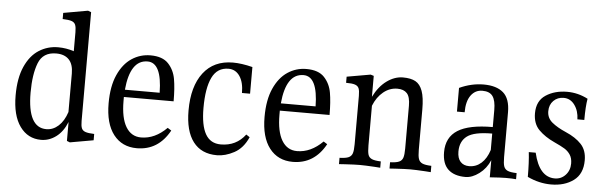

<svg xmlns="http://www.w3.org/2000/svg" viewBox="-45 -808 3054 969"><g transform="rotate(5 1482.0 -323.0)"><path d="M451 -41V-9L332 12L317 6V-90Q297 -40 262 -14Q227 12 186 12Q119 12 79 -43.5Q39 -99 39 -201Q39 -288 65 -346.5Q91 -405 135 -433Q179 -461 232 -461Q273 -461 312 -448V-544Q312 -569 307 -581.5Q302 -594 287.5 -599Q273 -604 242 -605V-636L366 -658L382 -652V-101Q382 -76 387 -64Q392 -52 406.5 -47Q421 -42 451 -41ZM312 -140V-335Q312 -382 289.5 -405.5Q267 -429 225 -429Q158 -429 135.5 -371.5Q113 -314 113 -221Q113 -44 208 -44Q242 -44 269.5 -69Q297 -94 312 -140Z M837 -92Q780 12 671 12Q596 12 553 -43.5Q510 -99 510 -202Q510 -288 536 -346Q562 -404 605 -432.5Q648 -461 700 -461Q761 -461 790.5 -429.5Q820 -398 828 -352.5Q836 -307 836 -240H584V-220Q584 -134 611 -89Q638 -44 688 -44Q758 -44 818 -104ZM586 -277H762Q760 -429 688 -429Q600 -429 586 -277Z M1217 -447V-312H1176Q1176 -366 1155 -397Q1134 -428 1098 -428Q1041 -428 1015 -374.5Q989 -321 989 -220Q989 -132 1014 -88Q1039 -44 1092 -44Q1170 -44 1216 -105L1234 -93Q1209 -36 1164 -12Q1119 12 1077 12Q998 12 956.5 -42.5Q915 -97 915 -201Q915 -323 968 -392Q1021 -461 1118 -461Q1161 -461 1217 -447Z M1627 -92Q1570 12 1461 12Q1386 12 1343 -43.5Q1300 -99 1300 -202Q1300 -288 1326 -346Q1352 -404 1395 -432.5Q1438 -461 1490 -461Q1551 -461 1580.5 -429.5Q1610 -398 1618 -352.5Q1626 -307 1626 -240H1374V-220Q1374 -134 1401 -89Q1428 -44 1478 -44Q1548 -44 1608 -104ZM1376 -277H1552Q1550 -429 1478 -429Q1390 -429 1376 -277Z M2160 -29V3L2132 1Q2081 -2 2056 -2Q2031 -2 1981 1L1951 3V-29Q1982 -30 1996.5 -36.5Q2011 -43 2016 -58Q2021 -73 2021 -104V-321Q2021 -366 2004.5 -384Q1988 -402 1956 -402Q1917 -402 1885 -376Q1853 -350 1835 -305V-104Q1835 -72 1839.5 -57.5Q1844 -43 1858.5 -36.5Q1873 -30 1904 -29V3L1876 1Q1825 -2 1800 -2Q1775 -2 1725 1L1695 3V-29Q1727 -30 1741 -36.5Q1755 -43 1760 -57.5Q1765 -72 1765 -104V-349Q1765 -375 1760 -387Q1755 -399 1740.5 -404Q1726 -409 1695 -409V-440L1815 -461L1831 -456V-350Q1858 -404 1897.5 -432.5Q1937 -461 1979 -461Q2019 -461 2042.5 -448Q2066 -435 2078 -402Q2090 -369 2090 -308V-104Q2090 -73 2095 -58Q2100 -43 2114.5 -36.5Q2129 -30 2160 -29Z M2592 -30V1Q2573 -1 2539 -1Q2515 -1 2459 3V-84Q2441 -41 2405.5 -14.5Q2370 12 2336 12Q2279 12 2248.5 -16.5Q2218 -45 2218 -104Q2218 -179 2275 -215Q2332 -251 2452 -251V-337Q2452 -385 2436.5 -407Q2421 -429 2384 -429Q2348 -429 2326 -399Q2304 -369 2304 -313H2265V-433Q2326 -461 2388 -461Q2453 -461 2487.5 -431Q2522 -401 2522 -332V-105Q2522 -73 2527 -58.5Q2532 -44 2546 -37.5Q2560 -31 2592 -30ZM2452 -135V-218Q2361 -218 2325.5 -191.5Q2290 -165 2290 -113Q2290 -79 2306 -61.5Q2322 -44 2350 -44Q2385 -44 2411.5 -67.5Q2438 -91 2452 -135Z M2916 -435Q2909 -395 2909 -327H2874Q2873 -370 2851.5 -399.5Q2830 -429 2796 -429Q2765 -429 2744.5 -408.5Q2724 -388 2724 -355Q2724 -321 2750.5 -299Q2777 -277 2821 -258Q2872 -236 2900.5 -205.5Q2929 -175 2929 -124Q2929 -55 2883.5 -21.5Q2838 12 2770 12Q2709 12 2650 -16Q2650 -91 2644 -141H2679Q2707 -20 2786 -20Q2818 -20 2840 -43.5Q2862 -67 2862 -102Q2862 -129 2850.5 -146.5Q2839 -164 2821 -175Q2803 -186 2768 -202Q2720 -224 2689 -255Q2658 -286 2658 -339Q2658 -402 2703 -431.5Q2748 -461 2811 -461Q2866 -461 2916 -435Z"/></g></svg>

Font: Gupter
Style: Regular
Weight: 400
Designer: Octavio Pardo
Version: Version 1.000